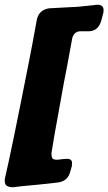

<svg xmlns="http://www.w3.org/2000/svg" viewBox="-51 -790 457 810"><path d="M5 0Q-10 0 -20.5 -5Q-31 -10 -31 -27Q-31 -36 -30 -38Q-2 -158 71 -529Q81 -578 105 -710Q115 -749 157 -755L250 -760Q272 -760 342 -768Q354 -770 360 -770Q386 -770 386 -747L385 -736L376 -702Q363 -658 322 -658H288Q263 -658 254 -630L232 -510Q216 -430 209 -388L179 -222L166 -144Q166 -129 170 -122.5Q174 -116 191 -116Q221 -120 231 -120Q253 -120 253 -102L252 -89L246 -68Q236 -25 192 -20Q117 -11 36 -4Z"/></svg>

Font: Bangerz
Style: Bold
Weight: 700
Designer: vernon adams
Foundry: Vernon Adams
Version: Version 2.10;February 7, 2025;FontCreator 13.0.0.2683 64-bit